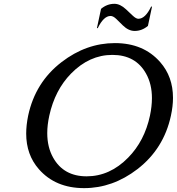

<svg xmlns="http://www.w3.org/2000/svg" viewBox="-20 -972 923 1002"><path d="M182.6 -89.4Q116.7 -164.6 116.7 -274.9Q116.7 -318.8 127 -368.7Q164.1 -542.5 301.3 -647.9Q430.2 -747.1 579.6 -747.1Q729 -747.1 815.9 -647.9Q882.8 -571.8 882.8 -461.4Q882.8 -418 872.1 -368.7Q835 -195.8 697.3 -89.4Q568.4 9.8 418.9 9.8Q269.5 9.8 182.6 -89.4ZM432.1 -51.8Q553.2 -51.8 648.9 -149.4Q734.4 -236.3 762.7 -368.7Q772.9 -417.5 772.9 -460Q772.9 -533.2 742.2 -587.9Q688 -685.5 566.4 -685.5Q446.3 -685.5 350.6 -587.9Q266.6 -502 237.3 -368.7Q226.6 -319.8 226.6 -277.3Q226.6 -204.1 257.3 -149.4Q312 -51.8 432.1 -51.8ZM507.3 -925.8Q538.6 -952.1 577.1 -952.1Q606.9 -952.1 637.7 -923.3L672.4 -890.6Q689.9 -874 702.1 -874Q738.3 -874 768.6 -937.5H773.4L752 -836.9Q720.7 -810.5 682.6 -810.5Q650.9 -810.5 621.1 -839.4L587.4 -872.6Q570.8 -888.7 557.1 -888.7Q521 -888.7 490.2 -825.2H485.8Z"/></svg>

Font: Classica
Style: Book Oblique
Weight: 400
Italic angle: -12°
Designer: Wojciech Kalinowski "wmk69" (wmk69@o2.pl)
Foundry: Wojciech Kalinowski "wmk69" (wmk69@o2.pl)
Version: Version 2.1.1; 2021-05-14